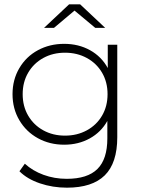

<svg xmlns="http://www.w3.org/2000/svg" viewBox="-20 -687 655 889"><path d="M523 -480V-52Q523 68 465 125Q407 182 290 182Q224 182 165 162Q106 142 70 106L95 71Q131 104 181.5 122.5Q232 141 289 141Q385 141 431 95.5Q477 50 477 -46V-127Q448 -75 395.5 -46Q343 -17 277 -17Q210 -17 155.5 -47Q101 -77 69.5 -130.5Q38 -184 38 -251Q38 -318 69.5 -371.5Q101 -425 155.5 -454.5Q210 -484 277 -484Q344 -484 397 -454.5Q450 -425 479 -372V-480ZM281 -59Q337 -59 382 -83.5Q427 -108 452.5 -151.5Q478 -195 478 -251Q478 -307 452.5 -350.5Q427 -394 382 -418.5Q337 -443 281 -443Q225 -443 180.5 -418.5Q136 -394 110.5 -350.5Q85 -307 85 -251Q85 -195 110.5 -151.5Q136 -108 180.5 -83.5Q225 -59 281 -59ZM421 -558 325 -638 230 -558H184L300 -667H351L467 -558Z"/></svg>

Font: Montserrat Ace
Style: Light
Weight: 300
Designer: Julieta Ulanovsky
Foundry: Julieta Ulanovsky
Version: Version 1